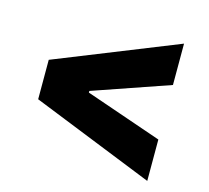

<svg xmlns="http://www.w3.org/2000/svg" viewBox="-90 -696 872 802"><g transform="rotate(15 346.5 -295.0)"><path d="M610.8 -592.3V-413.4L279.8 -299V-291.9L610.8 -177.6V1.4L82.4 -210.2V-380.7Z"/></g></svg>

Font: Inter P Black
Style: Regular
Weight: 900
Designer: Rasmus Andersson
Foundry: rsms
Version: Version 3.018;git-588b23468